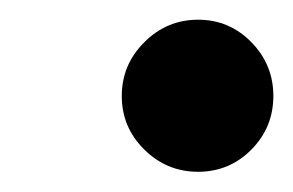

<svg xmlns="http://www.w3.org/2000/svg" viewBox="-20 -510 290 190"><path d="M100.5 -415Q100.5 -446 122.8 -468.2Q145 -490.5 176 -490.5Q207 -490.5 228.8 -468.2Q250.5 -446 250.5 -415Q250.5 -384 228.8 -362Q207 -340 176 -340Q145 -340 122.8 -362Q100.5 -384 100.5 -415Z"/></svg>

Font: Bodoni* 11pt Medium
Style: Italic
Weight: 500
Italic angle: -13°
Version: Version 2.3